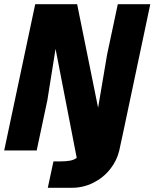

<svg xmlns="http://www.w3.org/2000/svg" viewBox="-28 -718 737 916"><path d="M227 52H259Q287 52 306 48.5Q325 45 338 35L237 -485L198 -240L147 0H-8L140 -698H340L440 -204L483 -458L534 -698H689L559 -83L541 0Q530 48 497.5 89Q465 130 417 154Q369 178 314 178H200Z"/></svg>

Font: Azeret Mono
Style: Bold Italic
Weight: 700
Italic angle: -12°
Designer: Martin Vácha
Foundry: Displaay
Version: Version 1.000; Glyphs 3.0.3, build 3074